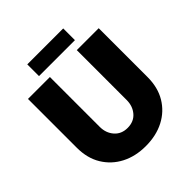

<svg xmlns="http://www.w3.org/2000/svg" viewBox="-229 -1005 1171 1171"><g transform="rotate(-45 356.0 -420.0)"><path d="M355 12Q266 12 197.5 -23.5Q129 -59 89.5 -124Q50 -189 50 -279V-700H239V-270Q239 -217 270.5 -181Q302 -145 355 -145Q409 -145 440 -181Q471 -217 471 -270V-700H660V-279Q660 -189 621 -124Q582 -59 513.5 -23.5Q445 12 355 12ZM196 -751V-852H506V-751Z"/></g></svg>

Font: MuseoModerno ExtraBold
Style: Regular
Weight: 800
Designer: Pablo Cosgaya, Héctor Gatti, Marcela Romero, and the Authors of The MuseoModerno Project.
Foundry: Omnibus-Type Team
Version: Version 1.001